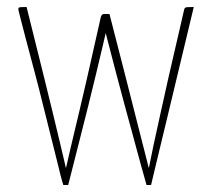

<svg xmlns="http://www.w3.org/2000/svg" viewBox="-20 -520 607 549"><path d="M399 9Q399 9 394.5 -7Q390 -23 383 -48L364 -118Q349 -172 336 -221Q323 -270 312 -311Q301 -352 293.5 -382Q286 -412 281.5 -428.5Q277 -445 277 -445L272 -470Q271 -475 273 -477.5Q275 -480 282 -480H293L341 -293Q354 -242 365.5 -196.5Q377 -151 386 -116Q395 -81 400 -61Q405 -41 405 -41H406Q410 -62 418.5 -102.5Q427 -143 438.5 -194Q450 -245 461 -295L506 -490Q507 -495 508.5 -497Q510 -499 515.5 -499.5Q521 -500 534 -500Q534 -500 527.5 -472.5Q521 -445 510 -399.5Q499 -354 486 -299.5Q473 -245 460 -191Q447 -137 436 -91.5Q425 -46 418.5 -18.5Q412 9 412 9Q412 9 405.5 9Q399 9 399 9ZM161 9Q161 9 157 -4.5Q153 -18 148 -40Q140 -73 128.5 -118Q117 -163 104.5 -214Q92 -265 79 -314Q66 -363 55.5 -402.5Q45 -442 39 -466Q33 -490 33 -490Q32 -495 33 -497Q34 -499 39 -499.5Q44 -500 56 -500L107 -295Q120 -243 131 -197Q142 -151 150.5 -116Q159 -81 163.5 -61Q168 -41 168 -41H169Q174 -64 184.5 -108Q195 -152 207 -202.5Q219 -253 229 -297L268 -470Q269 -475 271.5 -477.5Q274 -480 278 -480H284Q289 -480 291.5 -478.5Q294 -477 294.5 -475Q295 -473 294 -470L287 -445Q287 -445 283 -428.5Q279 -412 272 -381.5Q265 -351 255 -310Q245 -269 233 -220Q221 -171 207 -117L175 9Q175 9 171.5 9Q168 9 164.5 9Q161 9 161 9Z"/></svg>

Font: Yanone Kaffeesatz ExtraLight
Style: Regular
Weight: 200
Designer: Yanone (Cyrillic: Daniel Pouzeot, Huerta Tipografica, and Cyreal)
Foundry: Yanone
Version: Version 2.003